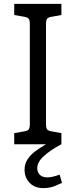

<svg xmlns="http://www.w3.org/2000/svg" viewBox="-20 -740 388 985"><path d="M53 -57 104 -66Q122 -69 127.5 -76.5Q133 -84 133 -104V-616Q133 -636 127.5 -643.5Q122 -651 104 -654L53 -663V-720H295V-663L245 -654Q227 -651 221.5 -643.5Q216 -636 216 -616V-104Q216 -84 221.5 -76.5Q227 -69 245 -66L295 -57V0H53ZM106 130Q106 100 122 76.5Q138 53 159.5 37Q181 21 216 0H295Q237 31 204 61.5Q171 92 171 123Q171 144 184.5 157Q198 170 223 170Q247 170 286 156L298 198Q294 200 266 212.5Q238 225 201 225Q158 225 132 198Q106 171 106 130Z"/></svg>

Font: Enriqueta
Style: Regular
Weight: 400
Designer: Viviana Monsalve, Gustavo Ibarra
Foundry: 72Puntos
Version: Version 2.000